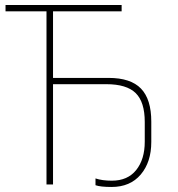

<svg xmlns="http://www.w3.org/2000/svg" viewBox="-20 -734 709 764"><path d="M360 3V-24Q387 -15 425 -15Q488 -15 522 -57.5Q556 -100 556 -170V-249Q556 -328 520 -363.5Q484 -399 403 -399H191V0H165V-689H2V-714H464V-689H191V-424H412Q500 -424 541 -381.5Q582 -339 582 -250V-169Q582 -89 540 -39.5Q498 10 424 10Q380 10 360 3Z"/></svg>

Font: Noto Sans UI Thin
Style: Regular
Weight: 250
Designer: Monotype Design Team
Foundry: Monotype Imaging Inc.
Version: Version 1.001